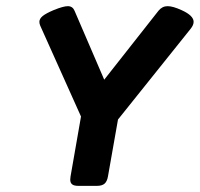

<svg xmlns="http://www.w3.org/2000/svg" viewBox="-20 -606 651 626"><path d="M611.3 -534.7Q611.3 -524.4 601.6 -512.2L364.7 -216.3L332 -30.8Q329.1 -14.2 320.8 -7.1Q312.5 0 295.9 0H235.4Q221.7 0 215.3 -4.9Q209 -9.8 209 -20.5Q209 -22.9 210 -30.8L244.1 -226.1L111.3 -522Q108.4 -528.8 108.4 -534.7Q108.4 -544.9 119.1 -553.7Q129.9 -562.5 155.3 -573.2Q186.5 -585.9 201.2 -585.9Q216.8 -585.9 223.1 -570.8L319.8 -346.2L496.6 -570.8Q508.8 -585.9 526.4 -585.9Q543.9 -585.9 572.3 -572.8Q611.3 -555.2 611.3 -534.7Z"/></svg>

Font: Courier Prime Sans
Style: Bold Italic
Weight: 700
Italic angle: -10°
Designer: Alan Dague-Greene
Foundry: Quote-Unquote Apps
Version: Version 3.020